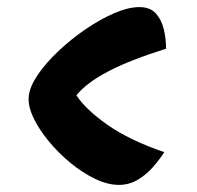

<svg xmlns="http://www.w3.org/2000/svg" viewBox="-20 -530 555 540"><path d="M314 -10Q283 -10 247.5 -27Q212 -44 178 -72Q144 -100 116.5 -133.5Q89 -167 73.5 -200Q58 -233 61 -260Q64 -287 86.5 -320Q109 -353 144.5 -386.5Q180 -420 221 -448Q262 -476 301.5 -493Q341 -510 372 -510Q402 -510 418 -492.5Q434 -475 440.5 -448.5Q447 -422 447 -393Q345 -361 284 -329Q223 -297 195 -262Q220 -223 281.5 -179.5Q343 -136 442 -102Q430 -83 411.5 -61.5Q393 -40 368.5 -25Q344 -10 314 -10Z"/></svg>

Font: Agbalumo
Style: Regular
Weight: 400
Designer: Raphael Alegbeleye
Foundry: Sorkin Type Co.
Version: Version 1.000; ttfautohint (v1.8.4)